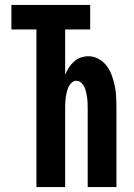

<svg xmlns="http://www.w3.org/2000/svg" viewBox="-20 -755 540 775"><path d="M127 0V-636H26V-735H344V-636H243V-453Q249 -468 257.5 -481.5Q266 -495 278 -506Q290 -517 305.5 -522.5Q321 -528 337 -528Q359 -528 378.5 -517Q398 -506 411 -488.5Q424 -471 431.5 -450Q439 -429 443.5 -407.5Q448 -386 449 -364Q450 -342 450 -320V0H334V-320Q334 -331 333.5 -341.5Q333 -352 331.5 -362.5Q330 -373 327.5 -383.5Q325 -394 320.5 -404Q316 -414 307.5 -421.5Q299 -429 288 -429Q278 -429 269.5 -421.5Q261 -414 256.5 -404Q252 -394 249.5 -383.5Q247 -373 245.5 -362.5Q244 -352 243.5 -341.5Q243 -331 243 -320V0Z"/></svg>

Font: Iosevka SS04 Extrabold
Style: Regular
Weight: 800
Monospace: yes
Designer: Belleve Invis
Foundry: Belleve Invis
Version: Version 19.0.0; ttfautohint (v1.8.4)